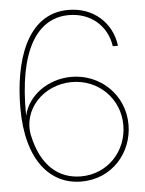

<svg xmlns="http://www.w3.org/2000/svg" viewBox="-53 -778 627 829"><g transform="rotate(-5 260.5 -363.5)"><path d="M267.1 7.8C400.4 7.8 490.2 -98.6 490.2 -219.7C490.2 -349.6 386.7 -446.3 262.2 -446.3C160.2 -446.3 72.8 -381.8 53.7 -297.4H53.2C49.3 -579.6 137.2 -712.9 274.4 -712.9C369.1 -712.9 439 -652.3 452.1 -562.5H474.6C461.4 -666 380.4 -735.4 274.4 -735.4C90.8 -735.4 31.2 -527.8 31.2 -331.1C31.2 -103.5 132.3 7.8 267.1 7.8ZM267.1 -14.6C167.5 -14.6 94.7 -79.6 66.9 -208C42.5 -321.8 138.2 -423.8 262.2 -423.8C377.9 -423.8 467.8 -334 467.8 -219.7C467.8 -107.4 383.3 -14.6 267.1 -14.6Z"/></g></svg>

Font: Raveo Display Display Thin
Style: Regular
Weight: 100
Designer: Jakub Foglar, Rasmus Andersson (Inter)
Foundry: Jakubfoglar.com
Version: Version 1.100;Glyphs 3.2.3 (3260)